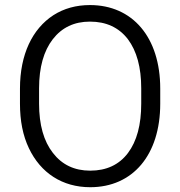

<svg xmlns="http://www.w3.org/2000/svg" viewBox="-20 -741 723 770"><path d="M622.6 -385.7C622.6 -591.8 511.2 -720.7 340.8 -720.7C285.2 -720.7 236.3 -707 194.3 -680.2C109.9 -625.5 60.1 -522.9 60.1 -385.7V-325.2C60.1 -256.3 71.8 -197.3 95.7 -147C143.1 -46.9 230.5 9.8 341.8 9.8C512.2 9.8 622.6 -119.1 622.6 -325.2ZM546.4 -325.2C546.4 -240.7 528.8 -174.8 493.2 -127.4C457.5 -80.1 406.7 -56.6 341.8 -56.6C278.8 -56.6 229 -80.1 192.4 -127.4C155.3 -174.8 136.7 -240.7 136.7 -325.2V-386.7C136.7 -471.2 155.3 -536.6 191.9 -584C228.5 -630.9 277.8 -654.3 340.8 -654.3C405.8 -654.3 456.5 -630.9 492.7 -584C528.3 -536.6 546.4 -471.2 546.4 -386.7Z"/></svg>

Font: Vazirmatn Light
Style: Regular
Weight: 300
Designer: Saber Rastikerdar
Foundry: Saber Rastikerdar
Version: Version 33.003